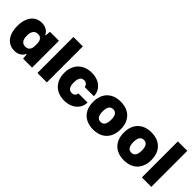

<svg xmlns="http://www.w3.org/2000/svg" viewBox="160 -1734 2749 2749"><g transform="rotate(45 1534.0 -359.5)"><path d="M28 -272Q28 -360 55 -423.5Q82 -487 131.5 -520.5Q181 -554 247 -554Q302 -554 344 -529.5Q386 -505 401 -465H411L418 -544H600V0H418L411 -79H401Q386 -39 344 -14.5Q302 10 247 10Q181 10 131.5 -23.5Q82 -57 55 -120.5Q28 -184 28 -272ZM409 -249V-295Q409 -345 386 -373Q363 -401 323 -401Q271 -401 247 -367Q223 -333 223 -272Q223 -143 318 -143Q364 -143 386.5 -171Q409 -199 409 -249Z M708 -729H899V0H708Z M978 -273Q978 -358 1012.5 -421.5Q1047 -485 1111 -519.5Q1175 -554 1260 -554Q1333 -554 1391 -526.5Q1449 -499 1481.5 -449.5Q1514 -400 1515 -336H1329Q1324 -368 1304.5 -384Q1285 -400 1256 -400Q1172 -400 1172 -272Q1172 -207 1194 -175.5Q1216 -144 1255 -144Q1289 -144 1308 -161.5Q1327 -179 1331 -208H1516Q1514 -143 1480 -93.5Q1446 -44 1387.5 -17Q1329 10 1255 10Q1172 10 1109 -25Q1046 -60 1012 -124Q978 -188 978 -273Z M1564 -272Q1564 -357 1596.5 -420.5Q1629 -484 1692 -519Q1755 -554 1843 -554Q1927 -554 1990 -521Q2053 -488 2087.5 -424.5Q2122 -361 2122 -272Q2122 -187 2089.5 -123.5Q2057 -60 1994 -25Q1931 10 1843 10Q1759 10 1696 -23Q1633 -56 1598.5 -119.5Q1564 -183 1564 -272ZM1929 -272Q1929 -401 1843 -401Q1757 -401 1757 -272Q1757 -143 1843 -143Q1929 -143 1929 -272Z M2186 -272Q2186 -357 2218.5 -420.5Q2251 -484 2314 -519Q2377 -554 2465 -554Q2549 -554 2612 -521Q2675 -488 2709.5 -424.5Q2744 -361 2744 -272Q2744 -187 2711.5 -123.5Q2679 -60 2616 -25Q2553 10 2465 10Q2381 10 2318 -23Q2255 -56 2220.5 -119.5Q2186 -183 2186 -272ZM2551 -272Q2551 -401 2465 -401Q2379 -401 2379 -272Q2379 -143 2465 -143Q2551 -143 2551 -272Z M2823 -729H3014V0H2823Z"/></g></svg>

Font: Mona Sans Black
Style: Regular
Weight: 900
Designer: Deni Anggara
Foundry: GitHub
Version: Version 2.000